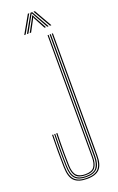

<svg xmlns="http://www.w3.org/2000/svg" viewBox="-180 -990 638 1041"><g transform="rotate(-20 139.0 -470.0)"><path d="M129.2 5.5Q80.2 5.5 56.8 -17.2Q33.2 -40 32 -96.2Q30.8 -144.5 30.8 -189.6Q30.8 -234.8 32.2 -283.8H38.2Q37.2 -250 37 -219.6Q36.8 -189.2 37 -159.2Q37.2 -129.2 38 -96.5Q39.2 -43.8 61 -22Q82.8 -0.2 129.2 -0.2Q177.2 -0.2 197.9 -22.6Q218.5 -45 218.5 -96.2V-800H224.8V-96.2Q224.8 -42 202.6 -18.2Q180.5 5.5 129.2 5.5ZM129.2 -5.2Q85.5 -5.2 65.5 -26.1Q45.5 -47 44.2 -96.8Q43.5 -128 43.1 -158Q42.8 -188 43.1 -218.9Q43.5 -249.8 44.5 -283.8H50.2Q49 -239 48.8 -192.4Q48.5 -145.8 50 -96.5Q51.2 -50 69.9 -30.5Q88.5 -11 129 -11Q174.2 -11 190.1 -32.8Q206 -54.5 206 -95.5V-800H212.5V-96.2Q212.5 -48 193.1 -26.6Q173.8 -5.2 129.2 -5.2ZM129 -16.2Q89 -16.2 73.2 -36Q57.5 -55.8 56.2 -96Q55.2 -132 54.9 -161Q54.5 -190 54.9 -219Q55.2 -248 56.2 -283.8H62.5Q61.8 -253.5 61.2 -222.9Q60.8 -192.2 61 -160.9Q61.2 -129.5 62.2 -96.8Q63.5 -54.8 79.9 -38.2Q96.2 -21.8 129 -21.8Q167 -21.8 180.5 -40.8Q194 -59.8 194 -95.5V-800H200V-95.5Q200 -57.2 185.2 -36.8Q170.5 -16.2 129 -16.2ZM75.5 -844 133.5 -946.2H141.5L83.5 -844ZM91.2 -844 149 -946.2H158.5L216.2 -844H208.2L160.8 -929L155.2 -939.5H152.5L146.8 -929L99.5 -844ZM107 -844 146.2 -916.2 152 -928.8H155.5L161.2 -916.2L200.8 -844H192.5L156.8 -911L155 -917H152.8L151 -911L115.2 -844ZM224.2 -844 166 -946.2H174L232.2 -844Z"/></g></svg>

Font: Big Shoulders Inline Display Thin ExtraLight
Style: Regular
Weight: 250
Version: Version 2.002